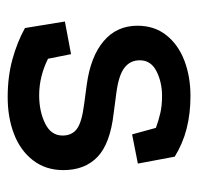

<svg xmlns="http://www.w3.org/2000/svg" viewBox="-28 -470 516 500"><g transform="rotate(90 230.0 -220.0)"><path d="M313 -368Q294 -375 274.5 -379.5Q255 -384 230 -384Q194 -384 165.5 -369.5Q137 -355 137 -326Q137 -301 156.5 -286Q176 -271 222 -265L275 -258Q354 -249 388.5 -216Q423 -183 423 -127Q423 -81 397.5 -48Q372 -15 329 1.5Q286 18 233 18Q179 18 134 5.5Q89 -7 53 -27L36 -131L121 -147L133 -87Q155 -76 179 -70Q203 -64 228 -64Q270 -64 301.5 -79.5Q333 -95 333 -125Q333 -149 316 -162Q299 -175 252 -181L200 -188Q127 -198 87 -232Q47 -266 47 -320Q47 -364 71.5 -395Q96 -426 137.5 -442Q179 -458 230 -458Q276 -458 315 -448Q354 -438 388 -417L406 -321L330 -306Z"/></g></svg>

Font: Podkova SemiBold
Style: Regular
Weight: 600
Designer: Ilya Yudin
Foundry: Cyreal (www.cyreal.org)
Version: Version 2.103